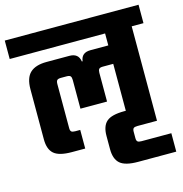

<svg xmlns="http://www.w3.org/2000/svg" viewBox="-132 -738 929 976"><g transform="rotate(-15 332.0 -250.5)"><path d="M622 -42H519Q504 -42 498.5 -37Q493 -32 493 -19V15Q493 28 498.5 33Q504 38 519 38H676V135H475Q408 135 381 111.5Q354 88 354 36V-34Q354 -86 380.5 -109Q407 -132 474 -132H482V-379H427Q412 -379 407 -373Q402 -367 402 -353V-202H262V-353Q262 -367 257 -373Q252 -379 237 -379H207Q192 -379 186.5 -373.5Q181 -368 181 -353V-121Q181 -108 186.5 -103Q192 -98 207 -98H233V0H163Q96 0 69 -23.5Q42 -47 42 -99V-363Q42 -423 70.5 -449.5Q99 -476 157 -476H277Q325 -476 331 -432H335Q340 -476 388 -476H482V-539H-20V-636H684V-539H622Z"/></g></svg>

Font: Teko SemiBold
Style: Regular
Weight: 600
Designer: Manushi Parikh, Jonny Pinhorn
Foundry: Indian Type Foundry
Version: Version 1.106;PS 1.0;hotconv 1.0.78;makeotf.lib2.5.61930; tt